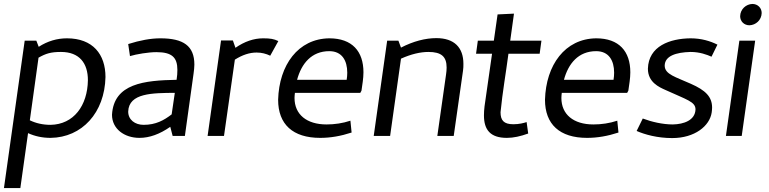

<svg xmlns="http://www.w3.org/2000/svg" viewBox="-23 -688 3892 972"><path d="M233 -56C194 -56 159 -64 128 -79L172 -396C209 -417 234 -425 286 -425C379 -425 422 -368 422 -282C420 -153 350 -58 233 -56ZM511 -298C511 -413 447 -494 316 -494C266 -494 218 -480 173 -451L161 -482H102L-3 264H80L119 -14C154 2 192 10 233 10C392 8 507 -117 511 -298Z M862 -218 846 -109C807 -79 766 -56 704 -56C660 -56 626 -82 626 -123C629 -218 751 -217 862 -218ZM789 -494C740 -494 686 -484 626 -465L635 -404C668 -414 729 -424 769 -424C848 -424 875 -397 875 -334C875 -319 874 -303 871 -284C709 -281 553 -266 544 -107C544 -36 606 10 683 10C734 10 786 -9 839 -46L851 0H913L957 -316C959 -332 961 -347 961 -361C961 -456 905 -494 789 -494Z M1309 -494C1262 -494 1215 -478 1169 -446L1156 -483H1096L1028 0H1111L1166 -386C1204 -410 1240 -422 1276 -422C1302 -422 1324 -416 1345 -406L1386 -480C1364 -491 1345 -494 1309 -494Z M1735 -320C1735 -309 1734 -296 1732 -284H1481C1503 -366 1554 -429 1644 -429C1708 -429 1735 -382 1735 -320ZM1385 -183C1385 -59 1459 10 1598 10C1650 10 1702 1 1757 -17L1751 -77C1712 -64 1671 -58 1630 -58C1529 -58 1468 -109 1468 -192C1468 -200 1469 -209 1470 -218H1801L1807 -229C1811 -258 1817 -291 1817 -322C1817 -428 1760 -494 1644 -494C1486 -492 1390 -359 1385 -183Z M2238 -346C2238 -335 2237 -323 2235 -310L2191 0H2274L2321 -330C2323 -342 2323 -354 2323 -365C2323 -447 2277 -495 2186 -495C2130 -495 2069 -479 2007 -447L1994 -482H1937L1869 0H1952L2007 -391C2058 -414 2105 -425 2146 -425C2212 -425 2238 -401 2238 -346Z M2543 10C2577 10 2612 2 2651 -12L2643 -70C2628 -65 2605 -59 2576 -59C2527 -59 2511 -79 2511 -120C2521 -222 2538 -317 2551 -416H2709L2718 -482H2560L2579 -619L2496 -615L2477 -482H2396L2387 -416H2468L2430 -150C2428 -133 2427 -118 2427 -104C2427 -31 2459 10 2543 10Z M3086 -320C3086 -309 3085 -296 3083 -284H2832C2854 -366 2905 -429 2995 -429C3059 -429 3086 -382 3086 -320ZM2736 -183C2736 -59 2810 10 2949 10C3001 10 3053 1 3108 -17L3102 -77C3063 -64 3022 -58 2981 -58C2880 -58 2819 -109 2819 -192C2819 -200 2820 -209 2821 -218H3152L3158 -229C3162 -258 3168 -291 3168 -322C3168 -428 3111 -494 2995 -494C2837 -492 2741 -359 2736 -183Z M3473 -425C3520 -425 3556 -411 3579 -401L3609 -462C3573 -480 3528 -494 3473 -494C3369 -493 3260 -455 3257 -340C3257 -272 3313 -247 3347 -232C3454 -183 3498 -173 3498 -134C3496 -79 3439 -59 3383 -58C3332 -58 3276 -71 3231 -88L3200 -25C3241 -7 3305 11 3380 11C3494 11 3570 -50 3580 -119C3581 -128 3582 -135 3582 -143C3582 -198 3549 -231 3474 -264C3399 -298 3342 -311 3342 -356C3343 -405 3399 -423 3473 -425Z M3833 -622C3833 -648 3813 -668 3786 -668C3754 -667 3725 -642 3724 -606C3724 -580 3744 -560 3771 -560C3803 -561 3832 -586 3833 -622ZM3720 -482 3652 0H3732L3800 -482Z"/></svg>

Font: Cantarell
Style: Oblique
Weight: 400
Italic angle: -8°
Designer: Dave Crossland
Version: Version 0.024